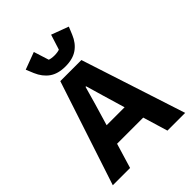

<svg xmlns="http://www.w3.org/2000/svg" viewBox="-262 -1078 1210 1210"><g transform="rotate(-45 342.5 -473.0)"><path d="M665 0H507L457 -166H224L174 0H20L250 -698H438ZM420 -295 377 -440 342 -560H337L303 -440L260 -295ZM339 -740Q273 -740 232 -769Q191 -798 168 -852L147 -903L262 -946L294 -845Q300 -842 313 -840Q326 -838 339 -838Q352 -838 365 -840Q378 -842 384 -845L416 -946L531 -903L510 -852Q488 -798 446.5 -769Q405 -740 339 -740Z"/></g></svg>

Font: IBM Plex Sans Var
Style: Regular
Weight: 400
Designer: Mike Abbink, Paul van der Laan, Pieter van Rosmalen
Foundry: Bold Monday
Version: Version 3.000